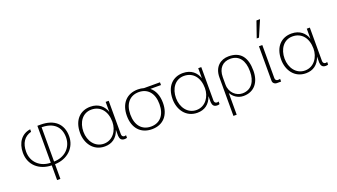

<svg xmlns="http://www.w3.org/2000/svg" viewBox="-78 -1490 4159 2370"><g transform="rotate(-20 2002.0 -305.0)"><path d="M398 -478C552 -478 639 -398 639 -260C639 -122 535 -29 398 -28ZM355 -28C218 -29 115 -121 115 -259C115 -369 162 -445 257 -470V-503C144 -488 73 -395 73 -260C73 -102 188 3 355 7V200H398V7C561 3 680 -106 680 -259C680 -420 576 -513 397 -513H355Z M1048 -473C1167 -473 1242 -382 1242 -243C1242 -132 1172 -24 1053 -24C939 -24 864 -125 864 -249C864 -371 931 -473 1048 -473ZM1288 -502H1248V-370C1222 -449 1157 -511 1048 -511C917 -511 820 -421 820 -250C820 -115 900 12 1053 12C1145 12 1216 -35 1249 -135V-56C1252 -16 1267 10 1313 10C1326 10 1336 8 1344 4V-30C1336 -27 1328 -25 1322 -25C1301 -25 1288 -41 1288 -62Z M1481 -250C1481 -393 1556 -476 1672 -476C1790 -476 1863 -392 1863 -250C1863 -107 1789 -24 1672 -24C1555 -24 1481 -107 1481 -250ZM1961 -464V-500H1751C1727 -507 1701 -511 1673 -511C1525 -511 1435 -411 1435 -250C1435 -89 1525 11 1673 11C1820 11 1909 -89 1909 -250C1909 -345 1878 -419 1822 -464Z M2264 -473C2383 -473 2458 -382 2458 -243C2458 -132 2388 -24 2269 -24C2155 -24 2080 -125 2080 -249C2080 -371 2147 -473 2264 -473ZM2504 -502H2464V-370C2438 -449 2373 -511 2264 -511C2133 -511 2036 -421 2036 -250C2036 -115 2116 12 2269 12C2361 12 2432 -35 2465 -135V-56C2468 -16 2483 10 2529 10C2542 10 2552 8 2560 4V-30C2552 -27 2544 -25 2538 -25C2517 -25 2504 -41 2504 -62Z M2711 -293C2711 -410 2775 -476 2875 -476C2992 -476 3051 -386 3051 -252V-241C3051 -124 2996 -23 2872 -23C2793 -23 2711 -90 2711 -197ZM2714 200V-86C2741 -35 2798 12 2875 12C3015 12 3094 -89 3094 -240C3094 -414 3024 -512 2864 -512C2761 -512 2671 -445 2671 -306V200Z M3261 -46C3261 -19 3283 3 3314 3H3369V-33C3362 -31 3349 -29 3339 -29C3320 -29 3305 -43 3305 -65V-500H3261ZM3388 -810H3341L3268 -600H3298Z M3690 -473C3809 -473 3884 -382 3884 -243C3884 -132 3814 -24 3695 -24C3581 -24 3506 -125 3506 -249C3506 -371 3573 -473 3690 -473ZM3930 -502H3890V-370C3864 -449 3799 -511 3690 -511C3559 -511 3462 -421 3462 -250C3462 -115 3542 12 3695 12C3787 12 3858 -35 3891 -135V-56C3894 -16 3909 10 3955 10C3968 10 3978 8 3986 4V-30C3978 -27 3970 -25 3964 -25C3943 -25 3930 -41 3930 -62Z"/></g></svg>

Font: Perun ExtraLight
Style: Regular
Weight: 200
Foundry: Copyright (c) Stefan Peev, Context Ltd, 2016
Version: Version 1.089